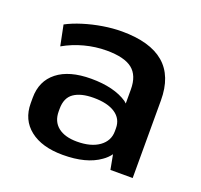

<svg xmlns="http://www.w3.org/2000/svg" viewBox="-102 -663 821 786"><g transform="rotate(20 308.0 -270.0)"><path d="M246 9Q155 9 103 -32Q51 -73 51 -145V-169Q51 -242 103 -283Q155 -324 250 -324Q350 -324 408 -285Q412 -281 417 -277V-338Q417 -399 382 -426.5Q347 -454 270 -454Q222 -454 174.5 -441.5Q127 -429 85 -405L67 -494Q97 -510 137 -522.5Q177 -535 220 -542Q263 -549 302 -549Q425 -549 486.5 -496.5Q548 -444 548 -338V0H451L439 -64Q426 -46 407 -33Q349 9 246 9ZM282 -62Q343 -62 378.5 -87.5Q414 -113 414 -155V-168Q414 -209 380.5 -231.5Q347 -254 286 -254Q231 -254 200.5 -233Q170 -212 170 -164V-153Q170 -109 199.5 -85.5Q229 -62 282 -62Z"/></g></svg>

Font: Pathway Extreme 8pt Thin 12pt SemiBold
Style: Regular
Weight: 600
Version: Version 1.001;gftools[0.9.26]